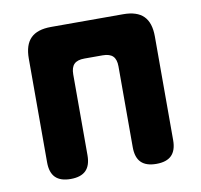

<svg xmlns="http://www.w3.org/2000/svg" viewBox="-67 -621 734 702"><g transform="rotate(-10 300.0 -270.0)"><path d="M141 10Q103 10 84.5 -8.5Q66 -27 66 -65V-450Q66 -501 90.5 -525.5Q115 -550 166 -550H434Q485 -550 509.5 -525.5Q534 -501 534 -450V-65Q534 -27 515.5 -8.5Q497 10 459 10Q421 10 402.5 -8.5Q384 -27 384 -65V-365Q384 -391 372 -403Q360 -415 334 -415H266Q240 -415 228 -403Q216 -391 216 -365V-65Q216 -27 197.5 -8.5Q179 10 141 10Z"/></g></svg>

Font: Maple Mono NL ExtraBold
Style: Regular
Weight: 800
Monospace: yes
Designer: subframe7536
Version: Version 7.000